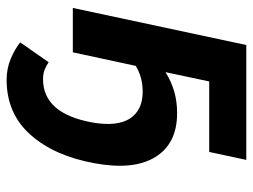

<svg xmlns="http://www.w3.org/2000/svg" viewBox="-112 -452 764 580"><g transform="rotate(90 270.0 -162.0)"><path d="M4 0 116 -524H463L439 -412H226L198 -280Q225 -297 255.5 -306Q286 -315 322 -315Q414 -315 454.5 -249Q495 -183 473 -65Q451 56 387 128Q323 200 221 200Q187 200 157.5 187.5Q128 175 108 159L168 73Q176 79 189 84.5Q202 90 219 90Q323 90 350 -59Q363 -134 338 -172.5Q313 -211 257 -211Q213 -211 179 -190L138 0Z"/></g></svg>

Font: Raleway
Style: Bold Italic
Weight: 700
Italic angle: -12°
Designer: Matt McInerney, Pablo Impallari, Rodrigo Fuenzalida
Foundry: Matt McInerney, Pablo Impallari, Rodrigo Fuenzalida
Version: Version 4.101;RELEASE